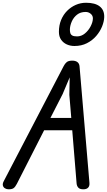

<svg xmlns="http://www.w3.org/2000/svg" viewBox="-43 -1369 775 1390"><path d="M19.5 1.5Q4.5 1.5 -7.2 -5.8Q-19 -13 -22.2 -26.2Q-25.5 -39.5 -15.5 -58L418 -890.5Q427 -908.5 440 -919.2Q453 -930 480 -930Q504 -930 517.8 -919.2Q531.5 -908.5 533 -887L604.5 -45.5Q606.5 -22.5 595 -10.5Q583.5 1.5 560.5 1.5Q534.5 1.5 523.8 -10.8Q513 -23 511.5 -41.5L480 -426H276.5L79 -38Q67 -15 55.2 -6.8Q43.5 1.5 19.5 1.5ZM322 -515H473L459 -682.5L461.5 -809L410.5 -688ZM496 -1036Q466 -1036 440.5 -1047.5Q415 -1059 399.2 -1081.8Q383.5 -1104.5 383.5 -1138.5Q383.5 -1185.5 399.2 -1224Q415 -1262.5 442.5 -1290.2Q470 -1318 505.2 -1333.5Q540.5 -1349 580 -1349Q646 -1349 679.5 -1322.2Q713 -1295.5 711.5 -1245Q710.5 -1213 695.8 -1176.8Q681 -1140.5 653.5 -1108.5Q626 -1076.5 586.2 -1056.2Q546.5 -1036 496 -1036ZM515 -1105.5Q546 -1105.5 571.8 -1126.8Q597.5 -1148 613.2 -1178.5Q629 -1209 629.5 -1235Q630 -1255.5 614 -1269Q598 -1282.5 577 -1282.5Q540 -1282.5 515.2 -1263.2Q490.5 -1244 477.5 -1215.2Q464.5 -1186.5 463 -1158.5Q462.5 -1142.5 465.8 -1130.5Q469 -1118.5 480.2 -1112Q491.5 -1105.5 515 -1105.5Z"/></svg>

Font: Edu AU VIC WA NT Hand Medium
Style: Regular
Weight: 500
Version: Version 1.001